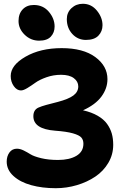

<svg xmlns="http://www.w3.org/2000/svg" viewBox="-20 -990 644 1006"><path d="M430.2 -780.8Q387.7 -780.8 358.9 -812Q330.1 -843.3 330.1 -890.1Q330.1 -924.3 354.5 -947.3Q378.9 -970.2 414.1 -970.2Q458.5 -970.2 487.8 -934.3Q517.1 -898.4 517.1 -857.9Q517.1 -825.7 495.6 -803.2Q474.1 -780.8 430.2 -780.8ZM185.1 -776.9Q141.1 -776.9 109.1 -808.1Q77.1 -839.4 77.1 -879.9Q77.1 -918 98.9 -940.9Q120.6 -963.9 157.2 -963.9Q206.1 -963.9 236.1 -928.2Q266.1 -892.6 266.1 -851.1Q266.1 -819.3 246.3 -798.1Q226.6 -776.9 185.1 -776.9ZM272 -3.9Q201.2 -3.9 143.6 -19.8Q85.9 -35.6 50.5 -67.9Q15.1 -100.1 15.1 -143.1Q15.1 -171.4 29.5 -191.2Q43.9 -210.9 68.8 -210.9Q85 -210.9 103.8 -201.7Q122.6 -192.4 140.1 -181.4Q157.7 -170.4 196 -161.1Q234.4 -151.9 284.2 -151.9Q343.8 -151.9 380.4 -173.6Q417 -195.3 417 -236.8Q417 -256.8 406.2 -269.3Q395.5 -281.7 362.3 -291.3Q329.1 -300.8 269 -305.2Q154.8 -314 154.8 -380.9Q154.8 -413.6 180.2 -425.8Q187 -429.2 199.5 -433.3Q211.9 -437.5 222.2 -440.2Q232.4 -442.9 252.9 -448.2Q273.4 -453.6 283.2 -456.1Q338.9 -470.7 364.5 -489.7Q390.1 -508.8 390.1 -537.1Q390.1 -563 366.7 -580.6Q343.3 -598.1 299.8 -598.1Q259.8 -598.1 223.4 -585.2Q187 -572.3 166 -557.1Q145 -542 124 -529.1Q103 -516.1 89.8 -516.1Q68.4 -516.1 52.2 -538.8Q36.1 -561.5 36.1 -591.8Q36.1 -648.4 114 -693.1Q191.9 -737.8 303.2 -737.8Q416 -737.8 479.5 -690.9Q543 -644 543 -575.2Q543 -526.9 511.5 -484.1Q480 -441.4 415 -412.1Q460 -401.9 491.7 -383.5Q523.4 -365.2 540.8 -341.1Q558.1 -316.9 565.7 -290.3Q573.2 -263.7 573.2 -231Q573.2 -180.2 547.6 -136.7Q522 -93.3 479.5 -64.7Q437 -36.1 383.1 -20Q329.1 -3.9 272 -3.9Z"/></svg>

Font: Shantell Sans Bouncy
Style: Bold
Weight: 700
Designer: Stephen Nixon, Anya Danilova, Shantell Martin
Foundry: Arrow Type
Version: Version 1.006;[9816181b4]